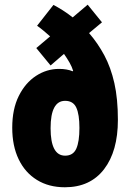

<svg xmlns="http://www.w3.org/2000/svg" viewBox="-20 -789 556 819"><path d="M208 -768.1Q226.6 -758.3 247.6 -745.1Q268.6 -731.9 290 -714.8L354 -769L415 -693.8L359.9 -647.9Q397.5 -604.5 425 -553Q452.6 -501.5 467.8 -434.6Q482.9 -367.7 482.9 -277.8Q482.9 -144 423.8 -67.1Q364.7 9.8 256.8 9.8Q188 9.8 137.5 -21.5Q86.9 -52.7 59.6 -109.6Q32.2 -166.5 32.2 -244.1Q32.2 -323.7 60.1 -379.6Q87.9 -435.5 133.5 -465.3Q179.2 -495.1 231.9 -495.1Q266.1 -495.1 290 -484.9L292 -486.8Q287.1 -503.4 276.9 -521.5Q266.6 -539.6 252.9 -559.1L195.8 -509.8L134.8 -584L193.8 -633.8Q180.2 -646 166.7 -657.2Q153.3 -668.5 138.2 -679.2ZM257.8 -358.9Q195.8 -358.9 195.8 -242.2Q195.8 -125 257.8 -125Q292 -125 305.4 -154.8Q318.8 -184.6 318.8 -243.2Q318.8 -301.3 305.4 -330.1Q292 -358.9 257.8 -358.9Z"/></svg>

Font: Open Sans Condensed ExtraBold
Style: Regular
Weight: 800
Width: 3
Designer: Monotype Design Team
Foundry: Monotype Imaging Inc.
Version: Version 3.000; ttfautohint (v1.8.4)